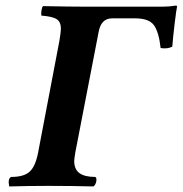

<svg xmlns="http://www.w3.org/2000/svg" viewBox="-20 -669 657 691"><path d="M13.2 2Q7.3 -25.9 20 -32.2Q66.9 -32.2 87.4 -51.8Q107.9 -71.3 117.2 -120.1L193.8 -522Q199.2 -555.2 199.2 -565.9Q199.2 -589.8 184.1 -599.9Q168.9 -609.9 128.9 -612.8Q127.4 -621.1 129.4 -632.3Q131.3 -643.6 134.8 -647Q230.5 -645 283.2 -645H565.9Q589.8 -645 612.8 -648.9Q617.2 -648.9 617.2 -645Q614.7 -635.3 608.4 -582.8Q602.1 -530.3 600.1 -501Q582.5 -492.2 558.1 -496.1Q551.8 -553.7 533.9 -578.4Q516.1 -603 465.8 -603H383.8Q343.8 -603 335 -554.2L251 -120.1Q247.1 -95.7 247.1 -89.8Q247.1 -59.6 265.9 -45.9Q284.7 -32.2 323.2 -32.2Q329.1 -27.8 326.2 -14.9Q323.2 -2 315.9 2Q239.7 0 161.1 0H148.9Q83.5 0 13.2 2Z"/></svg>

Font: Common Serif
Style: Bold Italic
Weight: 700
Italic angle: -12°
Designer: Philipp H. Poll, Khaled Hosny
Foundry: Stefan Peev, Context Ltd.
Version: Version 1.026